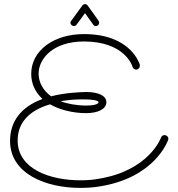

<svg xmlns="http://www.w3.org/2000/svg" viewBox="-20 -889 869 935"><path d="M799 -208C799 -209 800 -211 800 -213C800 -223 792 -231 781 -231C773 -231 767 -227 764 -219C764 -218 706 -57 458 -18C432 -13 402 -11 371 -11C227 -11 66 -64 66 -205C66 -291 121 -351 224 -381C270 -354 337 -338 399 -338C457 -338 498 -358 498 -391C498 -424 457 -441 399 -441C368 -440 299 -438 229 -420C190 -448 168 -488 168 -530C168 -603 238 -687 389 -687C587 -687 625 -568 625 -564C628 -556 635 -550 643 -550C653 -550 661 -559 661 -568C661 -570 661 -572 661 -574C659 -579 617 -723 389 -723C240 -723 132 -642 132 -529C132 -484 150 -441 187 -407C83 -369 29 -298 29 -203C29 -41 206 26 370 26C403 26 435 24 464 19C733 -23 796 -200 799 -208ZM460 -391C460 -383 441 -375 400 -375C355 -375 309 -383 275 -396C320 -404 351 -405 389 -405C424 -405 460 -401 460 -391ZM407 -862C404 -866 399 -869 395 -869C389 -869 384 -866 381 -862L327 -788C324 -785 323 -782 323 -778C323 -770 331 -762 340 -762C345 -762 350 -765 353 -769L394 -825L434 -769C437 -764 442 -762 447 -762C456 -762 463 -770 463 -778C463 -781 462 -785 460 -788Z"/></svg>

Font: Sacramento
Style: Regular
Weight: 400
Designer: Astigmatic (AOETI)
Foundry: Astigmatic (AOETI)
Version: Version 1.000